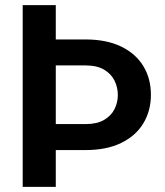

<svg xmlns="http://www.w3.org/2000/svg" viewBox="-20 -731 645 751"><path d="M68.8 -710.9H198.2V-576.7H314Q397 -576.7 454.1 -548.8Q511.2 -521 540.8 -472.2Q570.3 -423.3 570.3 -360.4Q570.3 -297.9 540.8 -248.8Q511.2 -199.7 454.1 -171.9Q397 -144 314 -144H198.2V0H68.8ZM314 -475.1H198.2V-245.6H314Q359.4 -245.6 387.2 -262Q415 -278.3 428 -304.4Q440.9 -330.6 440.9 -359.4Q440.9 -389.2 428 -415.5Q415 -441.9 387.2 -458.5Q359.4 -475.1 314 -475.1Z"/></svg>

Font: Vazirmatn RD FD SemiBold
Style: Regular
Weight: 600
Designer: Saber Rastikerdar
Foundry: Saber Rastikerdar
Version: Version 33.003